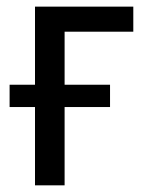

<svg xmlns="http://www.w3.org/2000/svg" viewBox="-20 -556 440 576"><path d="M85 0V-234.9H8.8V-301.8H85V-536.1H379.9V-460.9H173.8V-301.8H310.1V-234.9H173.8V0Z"/></svg>

Font: WenQuanYi Micro Hei
Style: Regular
Weight: 400
Foundry: Ascender Corporation
Version: Version 0.2.0-beta